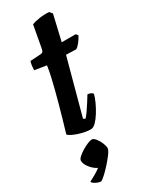

<svg xmlns="http://www.w3.org/2000/svg" viewBox="-243 -735 847 1067"><g transform="rotate(-30 180.0 -201.5)"><path d="M160 0Q133 0 102.5 -8Q72 -16 50.5 -26.5Q29 -37 26 -44Q38 -84 50 -126Q62 -168 73.5 -209.5Q85 -251 95 -290Q105 -329 113 -364.5Q121 -400 125 -430L50 -442Q50 -461 52.5 -476Q55 -491 58 -497L124 -501Q135 -502 139.5 -507Q144 -512 146 -524L172 -666Q188 -673 219.5 -678Q251 -683 283 -681L298 -663L260 -500H350L360 -487Q351 -469 336.5 -450.5Q322 -432 310 -426L246 -428L150 -73L162 -66Q172 -76 186.5 -96.5Q201 -117 215 -139.5Q229 -162 239 -178Q249 -178 259.5 -173Q270 -168 272 -163Q267 -142 254.5 -114.5Q242 -87 225.5 -60.5Q209 -34 192 -17Q175 0 160 0ZM63 279Q49 279 31 269.5Q13 260 10 251Q27 242 45 232Q63 222 79 210.5Q95 199 104 187L96 207Q84 207 66.5 193.5Q49 180 36 160.5Q23 141 23 124Q23 114 36.5 101.5Q50 89 69 77.5Q88 66 106 58.5Q124 51 134 51Q145 51 157.5 66.5Q170 82 178.5 102Q187 122 187 137Q187 146 176 162.5Q165 179 147.5 199.5Q130 220 112.5 238Q95 256 81 267.5Q67 279 63 279Z"/></g></svg>

Font: Texturina 12pt ExtraBold
Style: Italic
Weight: 800
Italic angle: -11°
Designer: Guillermo Torres Carreño
Foundry: Omnibus-Type
Version: Version 1.002